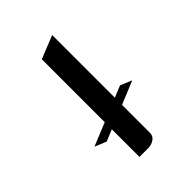

<svg xmlns="http://www.w3.org/2000/svg" viewBox="-148 -539 609 609"><g transform="rotate(-45 156.0 -234.5)"><path d="M39.1 -124 117.2 -155.8V-438L194.8 -469.2V-188L233.9 -204.1L272.9 -188L194.8 -155.8V-30.8Q194.8 -16.6 184.1 -8.8Q172.4 0 155.8 0H117.2V-124L78.1 -107.9Z"/></g></svg>

Font: Hhenum
Style: Regular
Weight: 400
Designer: T. Christopher White
Version: Version 1.0